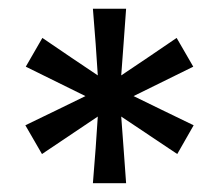

<svg xmlns="http://www.w3.org/2000/svg" viewBox="-20 -790 502 440"><path d="M192.9 -770H269L263.2 -689.9L257.8 -617.2L318.8 -658.2L384.8 -703.1L422.9 -637.2L286.1 -569.8L351.1 -538.1L423.8 -502.9L386.2 -437L257.8 -522.9L263.2 -450.2L269 -370.1H192.9L199.2 -450.2L204.1 -522.9L76.2 -437L38.1 -502.9L110.8 -538.1L175.8 -569.8L39.1 -637.2L77.1 -703.1L143.1 -658.2L204.1 -617.2L199.2 -689.9Z"/></svg>

Font: TASA Explorer
Style: Regular
Weight: 400
Designer: Weizhong Zhang
Foundry: Local Remote
Version: Version 1.000;Glyphs 3.1.2 (3151)